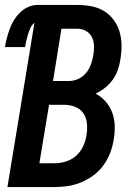

<svg xmlns="http://www.w3.org/2000/svg" viewBox="-27 -755 547 775"><path d="M3 0 112 -663Q101 -654 95.5 -641.5Q90 -629 86 -616Q82 -603 79 -590.5Q76 -578 74 -565H-7Q-4 -584 1 -602.5Q6 -621 12.5 -639Q19 -657 29.5 -674Q40 -691 54.5 -705Q69 -719 87 -727Q105 -735 124 -735H286Q315 -735 343 -729.5Q371 -724 393.5 -710Q416 -696 432 -674.5Q448 -653 455.5 -627.5Q463 -602 463.5 -573.5Q464 -545 459 -516Q456 -495 449 -474Q442 -453 429 -434.5Q416 -416 398 -401.5Q380 -387 359 -377Q382 -365 399.5 -345Q417 -325 426 -300.5Q435 -276 436 -248Q437 -220 432 -192Q428 -165 418 -138.5Q408 -112 391 -88.5Q374 -65 350.5 -47.5Q327 -30 300.5 -19Q274 -8 247 -4Q220 0 193 0ZM187 -428H252Q270 -428 288 -436Q306 -444 319 -459Q332 -474 339 -492.5Q346 -511 349 -529Q353 -549 352.5 -568Q352 -587 344.5 -603.5Q337 -620 321 -629.5Q305 -639 286 -639H221ZM132 -96H193Q215 -96 238.5 -103Q262 -110 280 -126Q298 -142 308.5 -164.5Q319 -187 322 -209Q326 -233 324 -256Q322 -279 310 -297Q298 -315 277 -323.5Q256 -332 232 -332H171Z"/></svg>

Font: Iosevka Term Curly
Style: Bold Italic
Weight: 700
Italic angle: -9°
Designer: Belleve Invis
Foundry: Belleve Invis
Version: Version 32.3.0